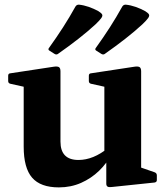

<svg xmlns="http://www.w3.org/2000/svg" viewBox="-20 -796 720 829"><path d="M589.4 -162V-43.8L570.4 -78.9L648.2 -51.9Q657.2 -48.3 657.2 -38.7V-18.5Q657.2 -9.5 647.2 -7.9L461.9 11.5Q449.7 13.1 444.3 9.6Q438.9 6.1 438.9 -3.1V-122.3L430.6 -136V-162ZM234.3 13.1Q154.9 13.1 118.6 -28.9Q82.3 -70.8 82.3 -162.8V-311.3H241.1V-184.5Q241.1 -105.3 318.9 -105.3Q382.7 -105.3 447 -157.3L460.8 -129.7Q441.5 -91.1 407.9 -58.6Q374.2 -26 330.1 -6.4Q286 13.1 234.3 13.1ZM430.6 -162V-311.3H589.4V-162ZM82.3 -311.3V-462L101.5 -417.3L24.9 -434.3Q15.3 -436.4 15.3 -446.4V-469Q15.3 -479.2 25.3 -479.6L211 -507.8Q227.4 -510.4 234.3 -506.3Q241.1 -502.2 241.1 -488V-311.3ZM430.6 -311.3V-462L449.8 -417.3L373.2 -434.3Q363.6 -436.4 363.6 -446.4V-469Q363.6 -479.2 373.6 -479.6L559.3 -507.8Q575.7 -510.4 582.6 -506.3Q589.4 -502.2 589.4 -488V-311.3ZM433.6 -564.1Q426.4 -558.1 418 -563.1L396.1 -577Q387.7 -582 394.1 -589.6Q426.1 -634.1 454.7 -678.5Q483.2 -723 508 -767.8Q513.4 -776.3 523 -775.9Q543.7 -773.9 565.8 -766.2Q587.9 -758.4 606.9 -747.9Q619.6 -740 623 -733.9Q626.4 -727.9 619.9 -718.4Q613.5 -709 594.9 -691.1Q561.7 -660.4 520.8 -628.5Q479.9 -596.5 433.6 -564.1ZM231.4 -564.1Q224.2 -558.1 215.8 -563.1L193.9 -577Q185.4 -582 191.9 -589.6Q223.9 -634.1 252.5 -678.5Q281 -723 305.8 -767.8Q311.2 -776.3 320.8 -775.9Q341.4 -773.9 363.6 -766.2Q385.7 -758.4 404.7 -747.9Q417.4 -740 420.8 -733.9Q424.2 -727.9 417.7 -718.4Q411.3 -709 392.7 -691.1Q359.4 -660.4 318.6 -628.5Q277.7 -596.5 231.4 -564.1Z"/></svg>

Font: Hahmlet
Style: Regular
Weight: 400
Designer: Minjoo Ham & Mark Frömberg
Foundry: hypertype
Version: Version 1.002